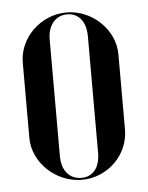

<svg xmlns="http://www.w3.org/2000/svg" viewBox="-43 -541 451 586"><g transform="rotate(-5 182.0 -247.5)"><path d="M182 -504C103 -504 36 -439 36 -363V-132C36 -57 105 9 185 9C264 9 329 -55 329 -132V-363C329 -438 261 -504 182 -504ZM184 -498C219 -498 241 -470 241 -426V-69C241 -24 220 3 184 3C147 3 124 -25 124 -69V-426C124 -469 147 -498 184 -498Z"/></g></svg>

Font: Moniqa SemBd Display
Style: Regular
Weight: 600
Designer: Rajesh Rajput
Foundry: Rajesh Rajput
Version: Version 1.000